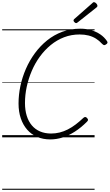

<svg xmlns="http://www.w3.org/2000/svg" viewBox="-20 -1259 1006 1760"><path d="M441 19Q375 19 321 -4Q267 -27 229 -70.5Q191 -114 170.5 -174.5Q150 -235 150 -310Q150 -390 167 -470.5Q184 -551 217.5 -628Q251 -705 300 -771.5Q349 -838 411.5 -888.5Q474 -939 550.5 -967.5Q627 -996 716 -996Q770 -996 816 -982.5Q862 -969 899 -944Q936 -919 961 -882Q968 -872 964.5 -864.5Q961 -857 949 -850Q940 -844 933 -845.5Q926 -847 914 -859Q890 -886 859.5 -905Q829 -924 792 -933.5Q755 -943 710 -943Q634 -943 567.5 -917.5Q501 -892 445 -846Q389 -800 345 -739.5Q301 -679 271 -608.5Q241 -538 225 -463.5Q209 -389 209 -314Q209 -250 225 -198Q241 -146 272 -109.5Q303 -73 347.5 -54Q392 -35 448 -35Q489 -35 527 -44.5Q565 -54 601.5 -72.5Q638 -91 673.5 -118Q709 -145 745 -179Q754 -187 762 -186.5Q770 -186 778 -177Q787 -167 787 -160Q787 -153 777 -143Q722 -88 665.5 -52Q609 -16 553 1.5Q497 19 441 19ZM678 -1047Q671 -1047 662.5 -1055.5Q654 -1064 654 -1071Q654 -1073 654.5 -1076Q655 -1079 659 -1083L826 -1230Q830 -1234 833 -1236.5Q836 -1239 841 -1239Q848 -1239 855.5 -1233.5Q863 -1228 868 -1220.5Q873 -1213 873 -1206Q873 -1202 872 -1199Q871 -1196 865 -1191L692 -1054Q687 -1051 684.5 -1049Q682 -1047 678 -1047ZM0 471H847V481H0ZM0 -20H847V0H0ZM0 -505H847V-500H0ZM0 -991H847V-981H0Z"/></svg>

Font: Playwrite IE Guides
Style: Regular
Weight: 400
Designer: Veronika Burian, José Scaglione
Foundry: TypeTogether
Version: Version 1.003